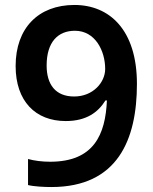

<svg xmlns="http://www.w3.org/2000/svg" viewBox="-20 -744 617 774"><path d="M532 -406C532 -624 421 -724 280 -724C135 -724 43 -631 43 -478C43 -336 123 -256 245 -256C329 -256 376 -292 405 -339H411C405 -202 359 -92 182 -92C150 -92 119 -96 93 -103V2C117 8 159 10 187 10C455 10 532 -182 532 -406ZM282 -620C364 -620 404 -539 404 -466C404 -412 355 -355 279 -355C204 -355 168 -403 168 -480C168 -575 214 -620 282 -620Z"/></svg>

Font: Noto Sans Khmer UI SemiBold
Style: Regular
Weight: 600
Designer: Danh Hong and the Monotype Design Team
Foundry: Monotype Imaging Inc.
Version: Version 2.002